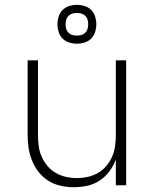

<svg xmlns="http://www.w3.org/2000/svg" viewBox="-20 -771 640 799"><path d="M287 8Q259 8 232 2Q205 -4 181.5 -18.5Q158 -33 141 -55Q124 -77 113.5 -102.5Q103 -128 99 -155Q95 -182 95 -210V-520H138V-210Q138 -187 141 -164Q144 -141 153 -120Q162 -99 177 -81Q192 -63 212 -51.5Q232 -40 254.5 -35Q277 -30 300 -30Q323 -30 345.5 -35Q368 -40 388 -51.5Q408 -63 423 -81Q438 -99 447 -120Q456 -141 459 -164Q462 -187 462 -210V-520H505V0H462V-107Q452 -80 435 -57.5Q418 -35 394.5 -19.5Q371 -4 343 2Q315 8 287 8ZM300 -589Q284 -589 268 -594Q252 -599 240.5 -610.5Q229 -622 224 -638Q219 -654 219 -670Q219 -686 224 -702Q229 -718 240.5 -729.5Q252 -741 268 -746Q284 -751 300 -751Q316 -751 332 -746Q348 -741 359.5 -729.5Q371 -718 376 -702Q381 -686 381 -670Q381 -654 376 -638Q371 -622 359.5 -610.5Q348 -599 332 -594Q316 -589 300 -589ZM300 -623Q310 -623 319 -625.5Q328 -628 335 -635Q342 -642 344.5 -651Q347 -660 347 -670Q347 -680 344.5 -689Q342 -698 335 -705Q328 -712 319 -714.5Q310 -717 300 -717Q290 -717 281 -714.5Q272 -712 265 -705Q258 -698 255.5 -689Q253 -680 253 -670Q253 -660 255.5 -651Q258 -642 265 -635Q272 -628 281 -625.5Q290 -623 300 -623Z"/></svg>

Font: Iosevka SS04 XLt Ex
Style: Regular
Weight: 200
Width: 7
Monospace: yes
Designer: Belleve Invis
Foundry: Belleve Invis
Version: Version 19.0.0; ttfautohint (v1.8.4)